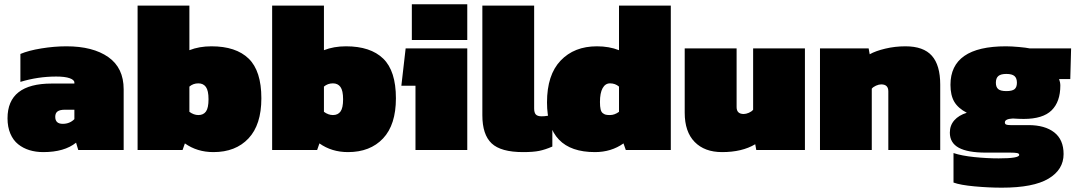

<svg xmlns="http://www.w3.org/2000/svg" viewBox="-20 -700 5023 896"><path d="M182.1 9.8Q147 9.8 117.4 0.7Q87.9 -8.3 64.7 -26.9Q41.5 -45.4 28.3 -76.4Q15.1 -107.4 15.1 -147.9Q15.1 -310.1 221.2 -310.1H327.1V-314.9Q327.1 -327.1 305.2 -335Q283.2 -342.8 242.2 -342.8Q157.2 -342.8 75.2 -317.9V-448.2Q113.3 -464.4 173.3 -474.1Q233.4 -483.9 290 -483.9Q413.6 -483.9 485.4 -433.6Q557.1 -383.3 557.1 -283.2V0H345.2L335 -34.2Q280.3 9.8 182.1 9.8ZM272.9 -122.1Q305.2 -122.1 327.1 -144V-188H283.2Q259.8 -188 248.8 -180.2Q237.8 -172.4 237.8 -154.8Q237.8 -122.1 272.9 -122.1Z M976.1 9.8Q899.9 9.8 842.8 -30.8L832 0H622.1V-673.8H863.8V-465.8Q909.7 -483.9 966.8 -483.9Q1081.1 -483.9 1140.4 -426.5Q1199.7 -369.1 1199.7 -241.2Q1199.7 -117.7 1139.6 -54Q1079.6 9.8 976.1 9.8ZM905.8 -163.1Q929.2 -163.1 941.2 -179.7Q953.1 -196.3 953.1 -236.8Q953.1 -277.3 940.9 -294.2Q928.7 -311 905.8 -311Q881.3 -311 863.8 -295.9V-178.2Q884.3 -163.1 905.8 -163.1Z M1604 9.8Q1527.8 9.8 1470.7 -30.8L1460 0H1250V-673.8H1491.7V-465.8Q1537.6 -483.9 1594.7 -483.9Q1709 -483.9 1768.3 -426.5Q1827.6 -369.1 1827.6 -241.2Q1827.6 -117.7 1767.6 -54Q1707.5 9.8 1604 9.8ZM1533.7 -163.1Q1557.1 -163.1 1569.1 -179.7Q1581.1 -196.3 1581.1 -236.8Q1581.1 -277.3 1568.8 -294.2Q1556.6 -311 1533.7 -311Q1509.3 -311 1491.7 -295.9V-178.2Q1512.2 -163.1 1533.7 -163.1Z M1901.9 -513.2V-680.2H2160.6V-513.2ZM1918.9 0V-299.8H1853L1873 -474.1H2160.6V0Z M2420.9 9.8Q2317.4 9.8 2274.2 -31Q2231 -71.8 2231 -162.1V-673.8H2472.7V-193.8Q2472.7 -174.3 2480.5 -165.8Q2488.3 -157.2 2507.8 -157.2Q2534.7 -157.2 2557.6 -166V-16.1Q2523.9 -1.5 2495.8 4.2Q2467.8 9.8 2420.9 9.8Z M2756.3 9.8Q2532.7 9.8 2532.7 -222.2Q2532.7 -350.6 2596.2 -417.2Q2659.7 -483.9 2765.6 -483.9Q2822.8 -483.9 2868.7 -465.8V-673.8H3110.4V0H2900.4L2889.6 -30.8Q2832.5 9.8 2756.3 9.8ZM2826.7 -163.1Q2848.1 -163.1 2868.7 -178.2V-295.9Q2851.1 -311 2826.7 -311Q2804.7 -311 2792.2 -288.6Q2779.8 -266.1 2779.8 -224.1Q2779.8 -203.1 2782.7 -190.4Q2785.6 -177.7 2792.7 -172.1Q2799.8 -166.5 2806.9 -164.8Q2814 -163.1 2826.7 -163.1Z M3349.6 9.8Q3268.1 9.8 3221.7 -37.6Q3175.3 -85 3175.3 -173.8V-474.1H3417.5V-200.2Q3417.5 -168 3450.7 -168Q3461.4 -168 3474.9 -173.8Q3488.3 -179.7 3494.6 -188V-474.1H3736.3V0H3509.3L3504.4 -26.9Q3442.9 9.8 3349.6 9.8Z M3806.6 0V-474.1H4033.7L4038.6 -446.8Q4066.4 -462.4 4111.6 -473.1Q4156.7 -483.9 4205.6 -483.9Q4289.6 -483.9 4328.6 -439.9Q4367.7 -396 4367.7 -305.2V0H4125.5V-273.9Q4125.5 -306.2 4092.3 -306.2Q4081.5 -306.2 4068.1 -300.3Q4054.7 -294.4 4048.3 -286.1V0Z M4655.3 175.8Q4593.8 175.8 4527.6 169.7Q4461.4 163.6 4429.7 151.9V14.2Q4467.3 26.9 4526.6 33Q4585.9 39.1 4640.6 39.1Q4736.3 39.1 4736.3 22.9Q4736.3 16.1 4726.1 14.2Q4715.8 12.2 4694.3 12.2H4580.6Q4496.1 12.2 4454.3 -10.5Q4412.6 -33.2 4412.6 -81.1Q4412.6 -114.7 4433.3 -138.4Q4454.1 -162.1 4491.7 -173.8Q4451.2 -194.8 4433.3 -225.1Q4415.5 -255.4 4415.5 -304.2Q4415.5 -483.9 4674.3 -483.9Q4699.7 -483.9 4734.9 -480.7Q4770 -477.5 4785.6 -474.1H4978.5L4974.6 -331.1H4922.4Q4928.2 -315.4 4928.2 -300.8Q4928.2 -225.1 4887.5 -185.1Q4846.7 -145 4757.3 -145Q4734.9 -145 4706.5 -147Q4669.4 -145 4669.4 -128.9Q4669.4 -121.1 4675.5 -118.7Q4681.6 -116.2 4695.3 -116.2H4779.3Q4856 -116.2 4899.7 -82.3Q4943.4 -48.3 4943.4 19Q4943.4 91.8 4872.8 133.8Q4802.2 175.8 4655.3 175.8ZM4676.3 -274.9Q4703.6 -274.9 4714.6 -283.9Q4725.6 -293 4725.6 -314Q4725.6 -335.4 4714.1 -345.2Q4702.6 -355 4676.3 -355Q4650.4 -355 4638.9 -345.2Q4627.4 -335.4 4627.4 -314Q4627.4 -293.5 4638.4 -284.2Q4649.4 -274.9 4676.3 -274.9Z"/></svg>

Font: Kanit Black
Style: Regular
Weight: 900
Designer: Katatrad Team
Foundry: CadsonDemak
Version: Version 1.000;PS 001.000;hotconv 1.0.88;makeotf.lib2.5.64775